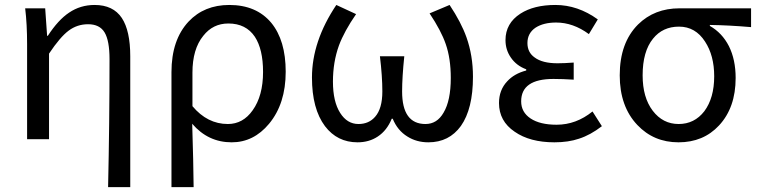

<svg xmlns="http://www.w3.org/2000/svg" viewBox="-20 -564 3077 778"><path d="M418 194.3Q423.8 -65.4 423.8 -324.2Q423.8 -399.4 403.8 -432.6Q383.8 -465.8 336.9 -465.8Q293 -465.8 258.3 -439.9Q223.6 -414.1 178.7 -346.7V0H89.8V-384.8Q89.8 -466.8 82 -530.3H163.1L170.9 -418.9H173.8Q215.8 -483.4 259.8 -512.7Q305.7 -543.9 363.3 -543.9Q438.5 -543.9 473.6 -491.2Q507.8 -439.5 507.8 -335.9V194.3Z M674.8 194.3V-271.5Q674.8 -402.3 744.1 -476.6Q807.6 -543.9 909.2 -543.9Q1018.6 -543.9 1079.1 -471.7Q1137.7 -400.4 1137.7 -273.4Q1137.7 -143.6 1070.3 -62.5Q1007.8 12.7 918.9 12.7Q823.2 12.7 758.8 -62.5Q763.7 94.7 764.6 194.3ZM903.3 -61.5Q964.8 -61.5 1003.9 -117.2Q1045.9 -175.8 1045.9 -272.5Q1045.9 -364.3 1012.7 -415Q976.6 -468.8 905.3 -468.8Q842.8 -468.8 803.7 -418.9Q759.8 -365.2 759.8 -269.5V-133.8Q820.3 -61.5 903.3 -61.5Z M1428.7 12.7Q1346.7 12.7 1296.9 -52.7Q1244.1 -123 1244.1 -250Q1244.1 -396.5 1342.8 -543.9L1422.9 -506.8Q1375 -437.5 1353.5 -379.9Q1329.1 -312.5 1329.1 -233.4Q1329.1 -152.3 1358.4 -106.4Q1386.7 -61.5 1432.6 -61.5Q1474.6 -61.5 1500 -90.8Q1529.3 -124 1529.3 -193.4Q1529.3 -254.9 1519.5 -335.9H1618.2Q1609.4 -251 1609.4 -193.4Q1609.4 -61.5 1704.1 -61.5Q1751 -61.5 1777.3 -107.4Q1806.6 -156.2 1806.6 -248Q1806.6 -327.1 1786.1 -385.7Q1767.6 -439.5 1720.7 -509.8L1801.8 -543.9Q1848.6 -473.6 1870.1 -413.1Q1896.5 -338.9 1896.5 -252.9Q1896.5 -123 1847.7 -53.7Q1799.8 12.7 1715.8 12.7Q1668 12.7 1630.9 -10.7Q1590.8 -35.2 1571.3 -83H1567.4Q1547.9 -35.2 1510.7 -10.7Q1475.6 12.7 1428.7 12.7Z M2226.6 12.7Q2127 12.7 2065.4 -30.3Q2002 -73.2 2002 -146.5Q2002 -199.2 2035.2 -234.4Q2063.5 -265.6 2112.3 -278.3V-283.2Q2072.3 -297.9 2049.8 -331.1Q2028.3 -362.3 2028.3 -401.4Q2028.3 -469.7 2088.9 -508.8Q2143.6 -543.9 2230.5 -543.9Q2321.3 -543.9 2402.3 -485.4L2366.2 -425.8Q2302.7 -472.7 2233.4 -472.7Q2182.6 -472.7 2150.4 -452.1Q2117.2 -429.7 2117.2 -389.6Q2117.2 -351.6 2146.5 -331.1Q2177.7 -307.6 2239.3 -307.6Q2266.6 -307.6 2304.7 -310.5V-241.2Q2259.8 -244.1 2222.7 -244.1Q2091.8 -244.1 2091.8 -153.3Q2091.8 -109.4 2129.9 -84Q2168 -58.6 2235.4 -58.6Q2314.5 -58.6 2380.9 -112.3L2418.9 -52.7Q2372.1 -16.6 2326.2 -2Q2283.2 12.7 2226.6 12.7Z M2562.5 -57.6Q2491.2 -132.8 2491.2 -258.8Q2491.2 -390.6 2565.4 -464.8Q2631.8 -530.3 2733.4 -530.3H3023.4V-454.1Q2931.6 -461.9 2856.4 -462.9V-459Q2906.2 -430.7 2933.6 -377Q2960.9 -322.3 2960.9 -248Q2960.9 -127.9 2893.6 -55.7Q2830.1 12.7 2729.5 12.7Q2628.9 12.7 2562.5 -57.6ZM2834 -113.3Q2874 -167 2874 -254.9Q2874 -338.9 2836.9 -395.5Q2797.9 -456.1 2731.4 -456.1Q2665 -456.1 2626 -407.2Q2584 -355.5 2584 -258.8Q2584 -168.9 2625 -115.2Q2666 -61.5 2730 -61.5Q2793.9 -61.5 2834 -113.3Z"/></svg>

Font: Bpmf GenYo Gothic R
Style: R
Weight: 400
Foundry: But Ko
Version: Version 1.320